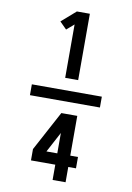

<svg xmlns="http://www.w3.org/2000/svg" viewBox="-107 -915 791 1151"><g transform="rotate(10 288.0 -340.0)"><path d="M265 -446H344V-850H265L178 -774L220 -732L265 -771ZM75 -307H501V-373H75ZM297 170H376V77H423V8H376V-234H279L149 8V77H297ZM231 8 297 -116V8Z"/></g></svg>

Font: Iosevka Sparkle Medium
Style: Regular
Weight: 500
Designer: Belleve Invis
Foundry: Belleve Invis
Version: Version 4.5.0; ttfautohint (v1.8.3)